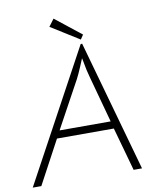

<svg xmlns="http://www.w3.org/2000/svg" viewBox="-109 -938 881 1014"><g transform="rotate(-10 332.0 -431.0)"><path d="M365 -704H373L570 -1H525L460 -234H155L30 -1H-16ZM381 -527Q371 -562 363 -609L359 -629Q356 -622 341.5 -587Q327 -552 313 -525L176 -274H450ZM218 -822 247 -861 386 -751 370 -727Z"/></g></svg>

Font: Bellota Text Light
Style: Italic
Weight: 300
Italic angle: -7.5°
Designer: Kemie Guaida
Foundry: Kemie Guaida
Version: Version 4.001